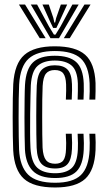

<svg xmlns="http://www.w3.org/2000/svg" viewBox="-20 -812 470 841"><path d="M221.5 9.2Q127.2 9.2 84.9 -28.9Q42.5 -67 37.8 -154.2Q36.8 -178 36.1 -216.9Q35.5 -255.8 35.5 -299.2Q35.5 -342.8 36.1 -381.4Q36.8 -420 38 -443.2Q43.5 -534 86.8 -571.6Q130 -609.2 219.8 -609.2Q311.2 -609.2 353 -572.1Q394.8 -535 398.5 -448.5Q399 -432.5 398.6 -412.2Q398.2 -392 397.5 -375.8H371.5Q372.5 -392.2 372.9 -411.2Q373.2 -430.2 372.5 -447.5Q369.2 -523 333.9 -555.8Q298.5 -588.5 219.8 -588.5Q142.2 -588.5 105.4 -555Q68.5 -521.5 63.8 -441.8Q62.5 -417.5 62 -378.2Q61.5 -339 61.5 -295.8Q61.5 -252.5 62.1 -215.1Q62.8 -177.8 63.5 -157Q67.2 -82.8 103.2 -47.1Q139.2 -11.5 221.5 -11.5Q299.2 -11.5 334.1 -45Q369 -78.5 372.5 -155.5Q373.2 -172 373.1 -187.2Q373 -202.5 371.5 -226.2H397.5Q398.8 -204.8 399 -189Q399.2 -173.2 398.5 -154.5Q394.5 -66.8 353.4 -28.8Q312.2 9.2 221.5 9.2ZM221.5 -32.2Q154.2 -32.2 123.4 -63.8Q92.5 -95.2 89.2 -157.8Q88.2 -179.5 87.8 -217Q87.2 -254.5 87.2 -297.5Q87.2 -340.5 87.8 -378.9Q88.2 -417.2 89.5 -440.2Q93.8 -509 124.1 -538.4Q154.5 -567.8 219.8 -567.8Q283.2 -567.8 313.6 -540.4Q344 -513 346.8 -446.8Q347.5 -431.2 347.1 -412.9Q346.8 -394.5 345.8 -375.8H320Q320.8 -395.5 321.1 -413.5Q321.5 -431.5 321 -446.2Q318.8 -503.5 293.4 -525.1Q268 -546.8 219.8 -546.8Q171 -546.8 144.9 -523.6Q118.8 -500.5 115 -438.5Q114.5 -425 113.6 -391.2Q112.8 -357.5 112.2 -315Q111.8 -272.5 111.9 -231.9Q112 -191.2 113.5 -164Q117 -101.8 143.1 -77.5Q169.2 -53.2 221.5 -53.2Q269.2 -53.2 293.8 -75.6Q318.2 -98 321 -156.8Q321.5 -171 321.5 -185.5Q321.5 -200 320 -226.2H345.8Q347.5 -199 347.4 -185.1Q347.2 -171.2 346.8 -156.2Q343.8 -89.8 314.8 -61Q285.8 -32.2 221.5 -32.2ZM221.5 -74Q181 -74 161.9 -94.2Q142.8 -114.5 140.5 -164.5Q139.8 -187 139.2 -223.9Q138.8 -260.8 138.8 -302Q138.8 -343.2 139.4 -379.5Q140 -415.8 141 -437Q144 -489.2 164.1 -507.6Q184.2 -526 219.8 -526Q258.2 -526 276 -507.1Q293.8 -488.2 295.2 -443.8Q295.8 -434 295.6 -417.2Q295.5 -400.5 294.2 -375.8H268.5Q269.5 -397.8 269.8 -415Q270 -432.2 269.5 -442.8Q268.2 -476 257 -490.6Q245.8 -505.2 219.8 -505.2Q194.2 -505.2 181.6 -489.9Q169 -474.5 166.8 -435.5Q165.8 -414 165.2 -377.4Q164.8 -340.8 164.8 -299.6Q164.8 -258.5 165.2 -222.1Q165.8 -185.8 166.5 -164.8Q168.8 -126.8 181.4 -110.8Q194 -94.8 221.5 -94.8Q247 -94.8 257.6 -109.9Q268.2 -125 269.2 -159.5Q269.8 -173.8 269.8 -185.8Q269.8 -197.8 268.2 -226.2H294.2Q295.5 -203 295.8 -186.6Q296 -170.2 295.2 -159.5Q293.2 -113.2 276.2 -93.6Q259.2 -74 221.5 -74ZM63 -792H89.8L180 -644.8H154ZM115 -792H142.5L194.5 -696L216.2 -660.5H223.2L245 -695.8L297 -792H324.5L238.5 -644.8H201ZM166 -792H193.8L213.8 -733L218 -713.2H221.5L226 -733L246.5 -792H274.2L240.8 -718.8L226.8 -689.5H212.8L198.8 -718.8ZM349.8 -792H376.5L285.5 -644.8H259.5Z"/></svg>

Font: Big Shoulders Inline Display Thin ExtraBold
Style: Regular
Weight: 800
Version: Version 2.002